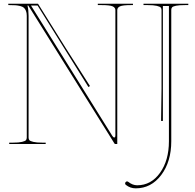

<svg xmlns="http://www.w3.org/2000/svg" viewBox="-20 -780 1055 1040"><path d="M757.3 -759.8H1000V-752.4H982.4Q950.7 -752.4 933.8 -749Q917 -745.6 912.4 -740.5Q907.7 -735.4 907.7 -726.6V-15.1Q907.7 95.7 853.3 168Q798.8 240.2 715.3 240.2Q685.5 240.2 662.1 221.7Q657.7 218.8 657.7 213.4Q657.7 209.5 660.9 206.1Q664.1 202.6 668 202.6Q671.4 202.6 674.8 205.1Q698.2 223.6 723.1 223.6Q798.3 223.6 846.7 156.2Q895 88.9 895 -15.1V-747.6H862.3V-125H852.5Q855 -260.3 855 -300.3V-725.1Q855 -733.9 850.8 -739Q846.7 -744.1 829.3 -748.3Q812 -752.4 779.8 -752.4H757.3ZM459 -308.6 183.6 -750H147.9L588.4 -43.9Q593.8 -35.2 599.1 -35.2Q605 -35.2 605 -47.9V-725.1Q605 -738.8 590.1 -745.6Q575.2 -752.4 529.8 -752.4H509.8V-759.8H700.2V-752.4H689.9Q644.5 -752.4 629.9 -745.6Q615.2 -738.8 615.2 -725.1V0H604.5Q601.6 0 600.1 -2.4L133.3 -750H128.9Q134.8 -726.1 134.8 -694.3V-35.2Q134.8 -26.4 138.9 -21Q143.1 -15.6 160.4 -11.5Q177.7 -7.3 210 -7.3H227.5V0H29.8V-7.3H49.8Q82 -7.3 99.4 -11.5Q116.7 -15.6 120.8 -21Q125 -26.4 125 -35.2V-694.8Q125 -710.4 120.6 -721.2Q116.2 -731.9 109.4 -738Q102.5 -744.1 89.6 -747.3Q76.7 -750.5 64 -751.5Q51.3 -752.4 30.8 -752.4H24.9V-759.8H183.6Q186.5 -759.8 187.5 -757.3L334 -522.9L467.3 -314Z"/></svg>

Font: ZnikomitNo25
Style: Regular
Weight: 100
Designer: gluk
Foundry: gluk
Version: Version 0.56